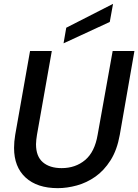

<svg xmlns="http://www.w3.org/2000/svg" viewBox="-20 -965 718 997"><path d="M280 12Q173 12 113 -43Q53 -98 53 -197Q53 -229 59 -265L136 -700H249L172 -265Q170 -252 168.5 -239.5Q167 -227 167 -216Q167 -153 202.5 -122.5Q238 -92 300 -92Q372 -92 422 -134Q472 -176 487 -265L565 -700H678L602 -265Q588 -186 554 -132.5Q520 -79 475 -47.5Q430 -16 379 -2Q328 12 280 12ZM310 -740 324 -821 567 -945 550 -851Z"/></svg>

Font: Rethink Sans SemiBold
Style: Italic
Weight: 600
Italic angle: -10°
Designer: The Rethink Sans project authors (Hans Thiessen). DM Sans designed by Colophon Foundry.
Foundry: Rethink Communications LLC
Version: Version 1.001